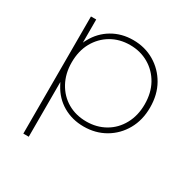

<svg xmlns="http://www.w3.org/2000/svg" viewBox="-161 -671 996 1012"><g transform="rotate(30 336.5 -164.5)"><path d="M367 3Q297 3 241 -29.5Q185 -62 153 -122Q148 -130 144 -139V194H111V-519H143V-378Q147 -388 153 -398Q185 -457 241 -490Q297 -523 367 -523Q439 -523 496.5 -489Q554 -455 587.5 -396Q621 -337 621 -259Q621 -182 587.5 -123Q554 -64 496.5 -30.5Q439 3 367 3ZM366 -27Q429 -27 479.5 -56Q530 -85 559 -138Q588 -191 588 -259Q588 -329 559 -381Q530 -433 479.5 -462.5Q429 -492 366 -492Q302 -492 252 -462.5Q202 -433 173 -381Q144 -329 144 -259Q144 -191 173 -138Q202 -85 252 -56Q302 -27 366 -27Z"/></g></svg>

Font: Montserrat Thin ExtraLight
Style: Regular
Weight: 250
Version: Version 9.000